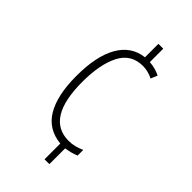

<svg xmlns="http://www.w3.org/2000/svg" viewBox="-227 -792 869 869"><g transform="rotate(45 207.5 -357.0)"><path d="M271 -638Q290 -637 307.5 -632Q325 -627 339 -620L326 -588Q310 -596 293.5 -600Q277 -604 262 -604Q186 -604 152 -537.5Q118 -471 118 -359Q118 -126 263 -126Q284 -126 302.5 -131Q321 -136 339 -144V-108Q328 -103 312 -98.5Q296 -94 276 -91V10H245V-91Q161 -99 120.5 -167.5Q80 -236 80 -359Q80 -486 121 -557.5Q162 -629 240 -638V-724H271Z"/></g></svg>

Font: Noto Sans Devanagari ExtraCondensed ExtraLight
Style: Regular
Weight: 200
Width: 2
Designer: Jelle Bosma - Monotype Design Team
Foundry: Monotype Imaging Inc.
Version: Version 2.004; ttfautohint (v1.8.4.7-5d5b)